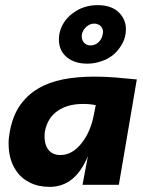

<svg xmlns="http://www.w3.org/2000/svg" viewBox="-20 -720 558 748"><path d="M173.5 8Q129.5 8 96 -8.8Q62.5 -25.5 43 -55Q13.5 -97.5 13.5 -161.5Q13.5 -184 18.5 -209Q29.5 -268 57.2 -308.5Q85 -349 127.8 -374.5Q170.5 -400 226 -410.8Q281.5 -421.5 347 -421.5Q388 -421.5 428.8 -418.2Q469.5 -415 513 -410.5L443 0H301.5L322.5 -112Q273.5 8 173.5 8ZM215 -116Q263 -116 300 -165Q333 -207.5 345.5 -272L353 -310.5Q326.5 -315.5 302.5 -315Q244 -315 204.5 -288Q165 -261 155 -208Q153.5 -198.5 153.5 -189.5Q153.5 -162.5 163 -145Q179 -116 215 -116ZM320 -472Q291 -472 269 -480.5Q247 -489 233 -504Q210 -527 209.5 -565.5Q209.5 -575 211 -586.5Q220.5 -636 262.8 -668Q305 -700 360 -700Q417.5 -700 446.5 -668Q470.5 -641.5 470.5 -606.5Q470.5 -570.5 451 -541Q424 -497 373.5 -481Q348 -472 320 -472ZM333 -543Q351.5 -543 365.2 -556.8Q379 -570.5 381.5 -594.5Q381.5 -606.5 374.5 -616Q364 -628 347 -628Q330 -628 316.2 -615.5Q302.5 -603 299 -586.5L298.5 -577.5Q298.5 -565.5 305.5 -556Q315.5 -543 333 -543Z"/></svg>

Font: Lucymar Sans
Style: Bold Italic
Weight: 700
Italic angle: -10°
Foundry: The League of Moveable Type (original font) / Main changes by Cristiano Sobral with portions from Mirco Monsees
Version: Version 2.00;August 30, 2020;FontCreator 13.0.0.2681 64-bit